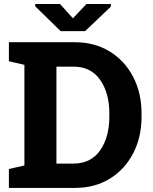

<svg xmlns="http://www.w3.org/2000/svg" viewBox="-20 -917 747 937"><path d="M23.4 0V-92.3L99.1 -109.4V-600.6L23.4 -618.2V-710.9H345.7Q441.4 -710.9 514.6 -666.3Q587.9 -621.6 629.4 -542.7Q670.9 -463.9 670.9 -361.3V-349.1Q670.9 -247.1 629.6 -168.2Q588.4 -89.4 515.4 -44.7Q442.4 0 346.7 0ZM255.4 -118.7H338.4Q423.3 -118.7 468.5 -182.9Q513.7 -247.1 513.7 -349.1V-361.8Q513.7 -463.9 468.5 -527.8Q423.3 -591.8 338.4 -591.8H255.4ZM521 -897.5V-884.8L395.5 -765.1H275.9L151.9 -886.2V-897.5H272.9L335.9 -827.6L401.9 -897.5Z"/></svg>

Font: Roboto Slab ExtraBold
Style: Regular
Weight: 800
Designer: Google
Version: Version 2.001; ttfautohint (v1.8.3)